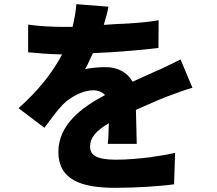

<svg xmlns="http://www.w3.org/2000/svg" viewBox="-20 -839 1040 921"><path d="M815 45 820 -106C787 -98 751 -92 714 -87L704 -85C647 -78 588 -73 536 -73C442 -73 412 -95 412 -137C412 -177 439 -211 502 -248C500 -210 501 -175 497 -149H636C635 -194 633 -257 632 -312C685 -335 733 -357 771 -372C809 -387 868 -408 903 -418L846 -554C829 -546 813 -538 798 -530L789 -526C767 -515 746 -505 722 -495C687 -479 656 -466 616 -447C590 -493 544 -517 485 -517C457 -517 408 -513 388 -507C401 -527 412 -558 426 -584C435 -585 443 -585 452 -585L462 -586C491 -587 521 -589 550 -591L560 -592C565 -592 570 -592 575 -593L586 -594C640 -598 693 -603 740 -609L741 -742C697 -734 651 -730 604 -727L594 -726H584C583 -726 581 -726 579 -725H569C546 -724 522 -723 498 -721L483 -720C482 -720 480 -720 478 -720C489 -758 497 -785 500 -807L346 -819C344 -785 337 -747 328 -710H289C236 -710 165 -713 115 -721V-588C131 -587 148 -585 166 -584L177 -583L187 -582C221 -580 254 -578 278 -578C229 -486 163 -404 69 -320L193 -226C227 -272 253 -308 283 -339C317 -373 377 -406 428 -406C447 -406 469 -399 484 -383C373 -325 260 -241 260 -110C260 23 369 62 533 62C632 62 754 54 815 45Z"/></svg>

Font: Glow Sans SC Normal ExtraBold
Style: Regular
Weight: 800
Designer: Ryoko NISHIZUKA (kana, bopomofo & ideographs); Paul D. Hunt (Latin, Greek & Cyrillic); Sandoll Communications, Soo-young
Version: Version 0.93